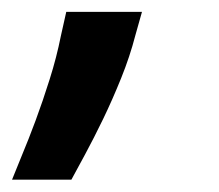

<svg xmlns="http://www.w3.org/2000/svg" viewBox="-38 -119 361 317"><path d="M-18.1 177.6Q-12.4 163 -1.8 137.4Q8.9 111.9 20.8 79.9Q32.7 47.9 44 11.9Q55.4 -24.1 62.5 -59.7L71.4 -99.4H196.4L185.4 -60.4Q176.5 -25.9 162.1 9.8Q147.7 45.5 132.3 77.4Q116.8 109.4 102.6 135.7Q88.4 161.9 79.9 177.6Z"/></svg>

Font: Inter P
Style: Bold Italic
Weight: 700
Italic angle: 9.39999°
Designer: Rasmus Andersson
Foundry: rsms
Version: Version 3.018;git-588b23468